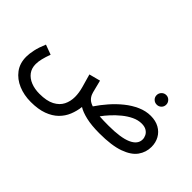

<svg xmlns="http://www.w3.org/2000/svg" viewBox="-128 -985 1597 1597"><g transform="rotate(45 670.0 -187.0)"><path d="M322 232Q242 232 175.5 204Q109 176 69 122.5Q29 69 29 -8Q29 -43 39 -89.5Q49 -136 74 -195L161 -163Q145 -119 136.5 -84.5Q128 -50 128 -20Q128 29 153.5 63Q179 97 223.5 115Q268 133 325 133Q410 133 460 106.5Q510 80 531.5 37Q553 -6 553 -58Q553 -105 538 -159Q523 -213 505 -275L604 -301Q619 -244 625.5 -216Q632 -188 638 -173Q647 -150 664.5 -133.5Q682 -117 713 -107Q747 -158 791.5 -209Q836 -260 887.5 -301.5Q939 -343 995.5 -368Q1052 -393 1110 -393Q1168 -393 1210 -369.5Q1252 -346 1274.5 -305.5Q1297 -265 1297 -214Q1297 -151 1260.5 -99.5Q1224 -48 1139 -17.5Q1054 13 910 13Q817 13 753 -2Q689 -17 653 -40Q647 13 627 62Q607 111 568.5 149Q530 187 469.5 209.5Q409 232 322 232ZM1102 -294Q1060 -294 1018 -274Q976 -254 937 -222Q898 -190 866 -155Q834 -120 812 -89Q856 -86 919 -86Q1061 -86 1131 -117Q1201 -148 1201 -206Q1201 -226 1191 -246.5Q1181 -267 1159 -280.5Q1137 -294 1102 -294ZM1079 -493Q1055 -493 1038.5 -509Q1022 -525 1022 -549Q1022 -572 1038.5 -589Q1055 -606 1079 -606Q1102 -606 1118.5 -589Q1135 -572 1135 -549Q1135 -525 1118.5 -509Q1102 -493 1079 -493Z"/></g></svg>

Font: Noto Sans Arabic Med
Style: Regular
Weight: 500
Designer: Monotype Design Team, Nadine Chahine, Nizar Qandah and Khaled Hosny
Foundry: Monotype Imaging Inc.
Version: Version 2.012; ttfautohint (v1.8.4.7-5d5b)